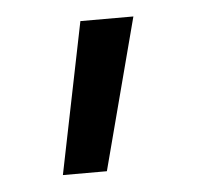

<svg xmlns="http://www.w3.org/2000/svg" viewBox="-32 -192 322 310"><g transform="rotate(-5 129.0 -37.5)"><path d="M129.9 85H58.6L108.4 -160.2H194.3Z"/></g></svg>

Font: BF_TEXT
Style: Regular
Weight: 400
Foundry: EA DICE
Version: Version 1.404